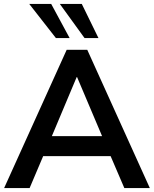

<svg xmlns="http://www.w3.org/2000/svg" viewBox="-20 -959 784 979"><path d="M1 0 320 -705H425L744 0H614L529 -198L583 -163H161L215 -198L131 0ZM371 -566 231 -233 205 -265H539L514 -233L373 -566ZM411 -765 285 -939H397L482 -765ZM265 -765 129 -939H241L335 -765Z"/></svg>

Font: NunitoSans3
Style: Bold
Weight: 700
Designer: Vernon Adams
Foundry: Vernon Adams
Version: Version 3.101;gftools[0.9.27]